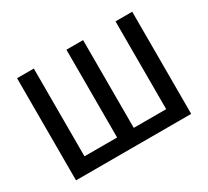

<svg xmlns="http://www.w3.org/2000/svg" viewBox="-142 -956 1284 1184"><g transform="rotate(-30 500.0 -363.5)"><path d="M90.2 -727.3V0H910.2V-727.3H791.2V-102.3H560.4V-727.3H441.8V-102.3H209.5V-727.3Z"/></g></svg>

Font: Magic Ui Pro Semi Bold
Style: Regular
Weight: 600
Designer: Stefan Endress, Andreas Faust
Version: Version 1.000;FEAKit 1.0